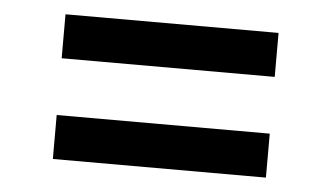

<svg xmlns="http://www.w3.org/2000/svg" viewBox="-34 -526 681 395"><g transform="rotate(5 307.0 -328.5)"><path d="M86.9 -387.2V-478H526.9V-387.2ZM86.9 -179.2V-270H526.9V-179.2Z"/></g></svg>

Font: IntelOne Mono Medium
Style: Regular
Weight: 500
Designer: Fred Shallcrass
Foundry: Frere-Jones Type LLC
Version: Version 1.200;hotconv 1.1.0;makeotfexe 2.6.0;FJTRelease1.2